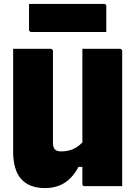

<svg xmlns="http://www.w3.org/2000/svg" viewBox="-20 -949 690 979"><path d="M603 0Q576 0 540.5 0Q505 0 470.5 0Q436 0 411 0Q409 0 407 -0.5Q405 -1 404 -2Q403 -3 402 -4Q401 -5 400.5 -7Q400 -9 400 -11Q400 -97 400 -183Q400 -269 400 -355.5Q400 -442 400 -528Q400 -614 400 -700Q426 -700 461 -700Q496 -700 531.5 -700Q567 -700 592 -700Q595 -700 597.5 -698.5Q600 -697 601.5 -694.5Q603 -692 603 -689Q603 -616 603 -542.5Q603 -469 603 -395.5Q603 -322 603 -248.5Q603 -175 603 -102Q603 -74 603 -48Q603 -22 603 0ZM209 10Q167 10 136.5 -2.5Q106 -15 86 -38.5Q66 -62 56.5 -97Q47 -132 47 -177Q47 -247 47 -317Q47 -387 47 -457.5Q47 -528 47 -601Q47 -626 47 -650.5Q47 -675 47 -700Q95 -700 143 -700Q191 -700 239 -700Q242 -700 244.5 -698.5Q247 -697 248.5 -694.5Q250 -692 250 -689Q250 -611 250 -532.5Q250 -454 250 -375.5Q250 -297 250 -221Q250 -197 260 -187Q270 -177 293 -177Q318 -177 341 -184.5Q364 -192 384 -208Q404 -224 421 -249L420 -98H380Q363 -65 339 -40.5Q315 -16 282.5 -3Q250 10 209 10ZM128 -929H511Q516 -929 519 -926Q522 -923 522 -918Q522 -883 522 -851.5Q522 -820 522 -786H139Q136 -786 133.5 -787.5Q131 -789 129.5 -791.5Q128 -794 128 -797Q128 -831 128 -862.5Q128 -894 128 -929Z"/></svg>

Font: Recursive Black
Style: Regular
Weight: 900
Version: Version 1.085